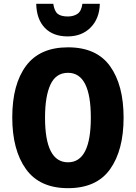

<svg xmlns="http://www.w3.org/2000/svg" viewBox="-20 -972 709 1002"><path d="M625 -358Q625 -528 554.5 -626.5Q484 -725 335 -725Q188 -725 116 -628.5Q44 -532 44 -359Q44 -189 115.5 -89.5Q187 10 335 10Q484 10 554.5 -89Q625 -188 625 -358ZM215 -358Q215 -470 243.5 -531Q272 -592 335 -592Q454 -592 454 -358Q454 -125 335 -125Q215 -125 215 -358ZM501 -952H410Q405 -914 384.5 -900Q364 -886 334 -886Q299 -886 281.5 -899.5Q264 -913 258 -952H169Q171 -871 214 -826.5Q257 -782 333 -782Q407 -782 453 -828.5Q499 -875 501 -952Z"/></svg>

Font: Noto Sans Display SemiCondensed Extra
Style: Regular
Weight: 800
Width: 4
Designer: Monotype Design Team
Foundry: Monotype Imaging Inc.
Version: Version 1.900